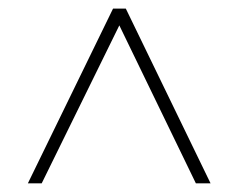

<svg xmlns="http://www.w3.org/2000/svg" viewBox="-20 -730 555 447"><path d="M44.9 -303.2 243.2 -710H272.9L470.2 -303.2H436L257.8 -670.9L77.1 -303.2Z"/></svg>

Font: Rawline ExtraLight
Style: Regular
Weight: 275
Designer: Matt McInerney, Pablo Impallari, Rodrigo Fuenzalida
Foundry: Matt McInerney, Pablo Impallari, Rodrigo Fuenzalida
Version: Version 4.020;PS 004.020;hotconv 1.0.88;makeotf.lib2.5.64775